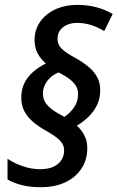

<svg xmlns="http://www.w3.org/2000/svg" viewBox="-20 -783 488 797"><path d="M148.9 -5.9Q104.5 -5.9 69.6 -14.9Q34.7 -23.9 11.2 -38.1V-124Q40 -104.5 75.9 -92.5Q111.8 -80.6 147 -80.6Q193.8 -80.6 220 -102.1Q246.1 -123.5 246.1 -159.2Q246.1 -175.3 237.8 -188.2Q229.5 -201.2 212.9 -213.6Q196.3 -226.1 171.4 -240.2Q141.1 -256.8 117.9 -276.4Q94.7 -295.9 81.5 -320.8Q68.4 -345.7 68.4 -377.4Q68.4 -411.6 81.1 -437.7Q93.8 -463.9 116.9 -484.1Q140.1 -504.4 170.4 -519.5Q148.4 -538.1 136 -562Q123.5 -585.9 123.5 -617.2Q123.5 -658.2 145.3 -690.7Q167 -723.1 206.8 -742.7Q246.6 -762.2 300.8 -762.7Q344.2 -762.7 380.9 -752.7Q417.5 -742.7 447.8 -725.1L412.6 -653.8Q387.7 -669.4 359.1 -678.7Q330.6 -688 299.8 -688Q277.8 -688 259.5 -680.4Q241.2 -672.9 230 -658.2Q218.8 -643.6 218.8 -621.1Q218.8 -596.7 237.1 -579.6Q255.4 -562.5 292 -543Q326.2 -523.9 349.4 -503.9Q372.6 -483.9 384.3 -460.9Q396 -438 396 -409.7Q396 -375.5 383.5 -348.6Q371.1 -321.8 349.4 -300.3Q327.6 -278.8 299.3 -261.2Q317.4 -245.1 329.8 -221.9Q342.3 -198.7 342.3 -168Q342.3 -120.1 318.4 -83.5Q294.4 -46.9 251.2 -26.4Q208 -5.9 148.9 -5.9ZM247.1 -297.9Q271 -313.5 287.6 -337.6Q304.2 -361.8 304.2 -392.1Q304.2 -410.6 295.9 -425.3Q287.6 -439.9 269.8 -453.9Q252 -467.8 223.6 -482.4Q204.6 -475.1 189.9 -461.9Q175.3 -448.7 166.7 -431.6Q158.2 -414.6 158.2 -394Q158.2 -375 167.2 -359.4Q176.3 -343.8 195.8 -329.1Q215.3 -314.5 247.1 -297.9Z"/></svg>

Font: Open Sans SemiCondensed SemiBold
Style: Italic
Weight: 600
Width: 4
Italic angle: -12°
Designer: Monotype Design Team
Foundry: Monotype Imaging Inc.
Version: Version 3.000